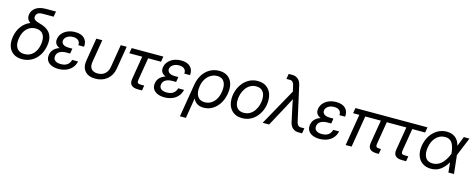

<svg xmlns="http://www.w3.org/2000/svg" viewBox="-37 -1556 6409 2589"><g transform="rotate(15 3167.5 -262.0)"><path d="M229.5 11.7Q157.7 11.7 109.1 -20.8Q60.5 -53.2 40.3 -112.1Q20 -170.9 33.2 -249.5Q47.9 -337.4 95.5 -399.7Q143.1 -461.9 212.4 -488.8Q154.8 -528.8 166 -598.1Q175.8 -655.8 227.3 -691.7Q278.8 -727.5 371.1 -727.5H506.8L494.1 -652.3H338.9Q258.8 -652.3 249 -593.8Q244.6 -568.4 257.3 -553.5Q270 -538.6 292.5 -529.8Q314.9 -521 340.8 -513.7Q348.6 -511.2 356.7 -508.8Q364.7 -506.3 372.6 -503.9Q397.5 -495.6 426 -479.7Q454.6 -463.9 478 -435.5Q501.5 -407.2 512.2 -362.8Q522.9 -318.4 512.2 -252.9Q499 -171.9 459 -112.3Q418.9 -52.7 359.9 -20.5Q300.8 11.7 229.5 11.7ZM241.7 -63.5Q314.9 -63.5 364 -112.5Q413.1 -161.6 427.2 -249Q441.9 -337.4 408.9 -387Q376 -436.5 303.2 -436.5Q230.5 -436.5 180.9 -387.2Q131.3 -337.9 116.7 -249Q102.5 -161.1 135.5 -112.3Q168.5 -63.5 241.7 -63.5Z M737.3 11.7Q681.2 11.7 639.4 -6.3Q597.7 -24.4 577.6 -58.6Q557.6 -92.8 565.4 -140.6Q572.8 -187 603.3 -218Q633.8 -249 681.6 -264.2Q643.1 -279.3 625.7 -307.4Q608.4 -335.4 615.2 -377Q622.6 -420.9 652.1 -454.8Q681.6 -488.8 727.8 -508.1Q773.9 -527.3 831.1 -527.3Q917.5 -527.3 960.4 -483.4Q1003.4 -439.5 995.1 -367.2H915Q920.4 -407.2 895 -431.6Q869.6 -456.1 819.3 -456.1Q770.5 -456.1 737.1 -433.3Q703.6 -410.6 698.2 -377Q693.4 -345.7 718.3 -323.5Q743.2 -301.3 803.7 -301.3H849.6L846.2 -279.8L837.9 -230H784.2Q730.5 -230 693.6 -209.5Q656.7 -189 649.9 -146.5Q643.1 -106 670.4 -82.8Q697.8 -59.6 751 -59.6Q861.8 -59.6 886.7 -154.3H968.8Q956.1 -98.1 922.4 -61.3Q888.7 -24.4 840.6 -6.3Q792.5 11.7 737.3 11.7Z M1252 9.8Q1154.3 9.8 1106.2 -45.7Q1058.1 -101.1 1073.7 -195.3L1127 -515.6H1210L1157.7 -199.2Q1147 -135.7 1174.8 -101.1Q1202.6 -66.4 1264.6 -66.4Q1326.7 -66.4 1365.7 -101.1Q1404.8 -135.7 1415.5 -199.2L1467.8 -515.6H1550.8L1497.6 -195.3Q1481.9 -101.1 1415.8 -45.7Q1349.6 9.8 1252 9.8Z M1846.7 0Q1714.8 0 1733.9 -116.2L1787.6 -440.4H1607.4L1620.1 -515.6H2062.5L2049.8 -440.4H1870.6L1818.4 -125Q1813.5 -95.2 1824 -83.3Q1834.5 -71.3 1866.2 -71.3H1914.1L1902.3 0Z M2216.8 11.7Q2160.6 11.7 2118.9 -6.3Q2077.1 -24.4 2057.1 -58.6Q2037.1 -92.8 2044.9 -140.6Q2052.2 -187 2082.8 -218Q2113.3 -249 2161.1 -264.2Q2122.6 -279.3 2105.2 -307.4Q2087.9 -335.4 2094.7 -377Q2102.1 -420.9 2131.6 -454.8Q2161.1 -488.8 2207.3 -508.1Q2253.4 -527.3 2310.5 -527.3Q2397 -527.3 2439.9 -483.4Q2482.9 -439.5 2474.6 -367.2H2394.5Q2399.9 -407.2 2374.5 -431.6Q2349.1 -456.1 2298.8 -456.1Q2250 -456.1 2216.6 -433.3Q2183.1 -410.6 2177.7 -377Q2172.9 -345.7 2197.8 -323.5Q2222.7 -301.3 2283.2 -301.3H2329.1L2325.7 -279.8L2317.4 -230H2263.7Q2210 -230 2173.1 -209.5Q2136.2 -189 2129.4 -146.5Q2122.6 -106 2149.9 -82.8Q2177.2 -59.6 2230.5 -59.6Q2341.3 -59.6 2366.2 -154.3H2448.2Q2435.5 -98.1 2401.9 -61.3Q2368.2 -24.4 2320.1 -6.3Q2272 11.7 2216.8 11.7Z M2486.8 204.1 2563.5 -258.8Q2577.1 -339.8 2616 -399.7Q2654.8 -459.5 2712.9 -492.4Q2771 -525.4 2841.8 -525.4Q2913.1 -525.4 2960.2 -492.4Q3007.3 -459.5 3026.4 -399.4Q3045.4 -339.4 3031.7 -257.8Q3018.6 -178.2 2980.5 -117.9Q2942.4 -57.6 2886.7 -23.9Q2831.1 9.8 2764.2 9.8Q2657.2 9.8 2617.2 -78.1H2616.2L2569.8 204.1ZM2759.8 -64.9Q2831.1 -64.9 2882.1 -116.5Q2933.1 -168 2947.8 -257.8Q2962.9 -348.1 2933.1 -399.7Q2903.3 -451.2 2833.5 -451.2Q2785.6 -451.2 2745.1 -427.2Q2704.6 -403.3 2676.8 -359.9Q2648.9 -316.4 2639.2 -257.8Q2625 -169.4 2656.7 -117.2Q2688.5 -64.9 2759.8 -64.9Z M3301.3 11.7Q3206.1 11.7 3151.6 -47.9Q3097.2 -107.4 3097.2 -203.1Q3097.2 -264.6 3117.2 -322.8Q3137.2 -380.9 3174.6 -427Q3211.9 -473.1 3264.2 -500.2Q3316.4 -527.3 3380.4 -527.3Q3475.6 -527.3 3529.8 -467.3Q3584 -407.2 3584 -310.5Q3584 -248.5 3564 -190.7Q3543.9 -132.8 3506.6 -87.2Q3469.2 -41.5 3417.2 -14.9Q3365.2 11.7 3301.3 11.7ZM3303.7 -63.5Q3352.1 -63.5 3388.9 -85.2Q3425.8 -106.9 3450.9 -143.3Q3476.1 -179.7 3488.8 -223.9Q3501.5 -268.1 3501.5 -312.5Q3501.5 -377.4 3469.7 -414.8Q3438 -452.1 3377.9 -452.1Q3331.1 -452.1 3294.4 -430.7Q3257.8 -409.2 3232.4 -373Q3207 -336.9 3193.6 -292.2Q3180.2 -247.6 3180.2 -201.2Q3180.2 -137.2 3211.7 -100.3Q3243.2 -63.5 3303.7 -63.5Z M3586.9 0 3871.1 -511.2 3853.5 -592.3Q3839.4 -654.3 3793.9 -654.3H3743.2L3755.4 -727.5H3806.2Q3854.5 -727.5 3887 -699.5Q3919.4 -671.4 3931.2 -619.1L4039.1 -135.3Q4052.2 -73.2 4098.6 -73.2H4149.4L4137.2 0H4086.4Q4037.6 0 4005.1 -28.3Q3972.7 -56.6 3961.4 -108.4L3920.9 -296.9Q3914.6 -325.7 3908.7 -354.7Q3902.8 -383.8 3897.9 -412.6Q3868.2 -354.5 3837.4 -296.9L3676.8 0Z M4381.8 11.7Q4325.7 11.7 4283.9 -6.3Q4242.2 -24.4 4222.2 -58.6Q4202.1 -92.8 4210 -140.6Q4217.3 -187 4247.8 -218Q4278.3 -249 4326.2 -264.2Q4287.6 -279.3 4270.3 -307.4Q4252.9 -335.4 4259.8 -377Q4267.1 -420.9 4296.6 -454.8Q4326.2 -488.8 4372.3 -508.1Q4418.5 -527.3 4475.6 -527.3Q4562 -527.3 4605 -483.4Q4647.9 -439.5 4639.6 -367.2H4559.6Q4564.9 -407.2 4539.6 -431.6Q4514.2 -456.1 4463.9 -456.1Q4415 -456.1 4381.6 -433.3Q4348.1 -410.6 4342.8 -377Q4337.9 -345.7 4362.8 -323.5Q4387.7 -301.3 4448.2 -301.3H4494.1L4490.7 -279.8L4482.4 -230H4428.7Q4375 -230 4338.1 -209.5Q4301.3 -189 4294.4 -146.5Q4287.6 -106 4314.9 -82.8Q4342.3 -59.6 4395.5 -59.6Q4506.3 -59.6 4531.2 -154.3H4613.3Q4600.6 -98.1 4566.9 -61.3Q4533.2 -24.4 4485.1 -6.3Q4437 11.7 4381.8 11.7Z M5177.7 0Q5045.9 0 5064.9 -116.2L5118.7 -440.4H4901.4L4828.6 0H4745.6L4818.4 -440.4H4731.4L4744.1 -515.6H5309.1L5296.4 -440.4H5201.7L5149.4 -125Q5144.5 -95.2 5155 -83.3Q5165.5 -71.3 5197.3 -71.3H5219.7L5208 0Z M5533.7 0Q5401.9 0 5420.9 -116.2L5474.6 -440.4H5294.4L5307.1 -515.6H5749.5L5736.8 -440.4H5557.6L5505.4 -125Q5500.5 -95.2 5511 -83.3Q5521.5 -71.3 5553.2 -71.3H5601.1L5589.4 0Z M5938 11.7Q5866.7 11.7 5817.4 -22.7Q5768.1 -57.1 5747.3 -117.7Q5726.6 -178.2 5739.3 -256.8Q5752.4 -335.9 5791.5 -397Q5830.6 -458 5889.4 -492.7Q5948.2 -527.3 6019.5 -527.3Q6090.3 -527.3 6137.7 -490.5Q6185.1 -453.6 6203.6 -380.4L6257.3 -515.6H6335.4L6229.5 -257.8L6257.8 0H6179.7L6166 -138.7Q6121.6 -65.9 6066.9 -27.1Q6012.2 11.7 5938 11.7ZM6154.3 -254.9 6153.8 -259.3Q6144 -359.4 6111.3 -405.8Q6078.6 -452.1 6014.6 -452.1Q5941.9 -452.1 5889.9 -398.9Q5837.9 -345.7 5823.2 -256.8Q5808.6 -168.9 5839.1 -116.2Q5869.6 -63.5 5942.9 -63.5Q6008.8 -63.5 6062.3 -110.8Q6115.7 -158.2 6154.3 -254.9Z"/></g></svg>

Font: Inter Display
Style: Italic
Weight: 400
Italic angle: -9.39999°
Designer: Rasmus Andersson
Foundry: rsms
Version: Version 4.000;git-a52131595